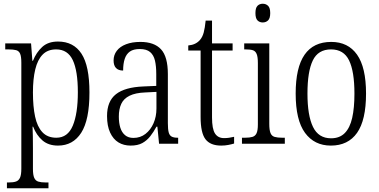

<svg xmlns="http://www.w3.org/2000/svg" viewBox="-20 -768 2025 1026"><path d="M17 238V207H27Q51 207 65.5 202Q80 197 87 181.5Q94 166 94 133V-433Q94 -466 87.5 -481Q81 -496 66 -500Q51 -504 25 -504H8V-536H146L153 -443H156Q174 -488 205.5 -517Q237 -546 290 -546Q373 -546 415.5 -481Q458 -416 458 -274Q458 -127 414 -58.5Q370 10 290 10Q239 10 207 -17.5Q175 -45 157 -91H154Q155 -70 155.5 -40.5Q156 -11 156 25V135Q156 167 163 182.5Q170 198 185 202.5Q200 207 223 207H239V238ZM281 -32Q342 -32 369 -96.5Q396 -161 396 -275Q396 -389 369 -446.5Q342 -504 280 -504Q235 -504 208 -476.5Q181 -449 168.5 -397.5Q156 -346 156 -274Q156 -199 167.5 -145Q179 -91 206.5 -61.5Q234 -32 281 -32Z M678 10Q641 10 613 -7Q585 -24 568.5 -59.5Q552 -95 552 -148Q552 -227 599.5 -264.5Q647 -302 746 -306L815 -309V-372Q815 -415 808 -444.5Q801 -474 782 -490Q763 -506 727 -506Q693 -506 674 -492.5Q655 -479 646.5 -453.5Q638 -428 638 -391Q613 -391 600 -404.5Q587 -418 587 -445Q587 -474 604 -496.5Q621 -519 653.5 -531.5Q686 -544 730 -544Q804 -544 840.5 -504.5Q877 -465 877 -372V-110Q877 -77 881.5 -60.5Q886 -44 897.5 -38Q909 -32 929 -32H932V0H830L821 -91H816Q801 -63 783 -40Q765 -17 740.5 -3.5Q716 10 678 10ZM693 -31Q730 -31 757.5 -52.5Q785 -74 800.5 -109.5Q816 -145 816 -188V-277L756 -274Q704 -272 672.5 -256.5Q641 -241 628 -213Q615 -185 615 -145Q615 -111 623 -85.5Q631 -60 648.5 -45.5Q666 -31 693 -31Z M1162 10Q1104 10 1078 -24Q1052 -58 1052 -143V-498H986V-525Q1007 -527 1022.5 -534.5Q1038 -542 1049 -555Q1062 -570 1068.5 -594Q1075 -618 1079 -658H1113V-536H1223V-498H1113V-141Q1113 -79 1129 -54.5Q1145 -30 1177 -30Q1193 -30 1205 -32Q1217 -34 1231 -37V-1Q1218 3 1200 6.5Q1182 10 1162 10Z M1273 0V-32H1289Q1314 -32 1329 -36.5Q1344 -41 1351 -56Q1358 -71 1358 -103V-431Q1358 -464 1351.5 -479.5Q1345 -495 1331.5 -499.5Q1318 -504 1293 -504H1285V-536H1419V-106Q1419 -73 1425.5 -57Q1432 -41 1447.5 -36.5Q1463 -32 1488 -32H1502V0ZM1384 -648Q1367 -648 1356 -659Q1345 -670 1345 -698Q1345 -726 1356 -737Q1367 -748 1384 -748Q1401 -748 1412.5 -737Q1424 -726 1424 -698Q1424 -670 1412.5 -659Q1401 -648 1384 -648Z M1748 10Q1660 10 1610 -58Q1560 -126 1560 -268Q1560 -407 1607.5 -475.5Q1655 -544 1750 -544Q1840 -544 1888 -476Q1936 -408 1936 -268Q1936 -126 1888 -58Q1840 10 1748 10ZM1749 -29Q1795 -29 1822.5 -57Q1850 -85 1862 -138Q1874 -191 1874 -268Q1874 -386 1845.5 -445Q1817 -504 1749 -504Q1680 -504 1651.5 -445Q1623 -386 1623 -268Q1623 -151 1652.5 -90Q1682 -29 1749 -29Z"/></svg>

Font: Noto Serif Khmer Condensed Light
Style: Regular
Weight: 300
Width: 3
Designer: Danh Hong and the Monotype Design Team
Foundry: Monotype Imaging Inc.
Version: Version 2.004